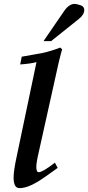

<svg xmlns="http://www.w3.org/2000/svg" viewBox="-20 -952 454 989"><path d="M300 -698Q297 -687 292.5 -671Q288 -655 283 -633L180 -170Q167 -115 167 -92Q167 -65 180 -65Q199 -65 263 -114L277 -87Q200 -31 171 -14Q119 17 80 17Q50 17 50 -38Q50 -72 66 -146L168 -632Q139 -624 84 -620L92 -660Q162 -672 194 -678Q222 -684 246 -691.5Q270 -699 290 -707ZM398 -924Q414 -917 414 -901Q414 -877 388 -856L243 -740H204L311 -896Q336 -932 365 -932Q374 -932 398 -924Z"/></svg>

Font: GFS Didot
Style: Bold Italic
Weight: 700
Italic angle: -12°
Designer: Designed by Takis Katsoulidis and George D. Matthiopoulos.
Foundry: Designed by Takis Katsoulidis and George D. Matthiopoulos.
Version: Version 1.0